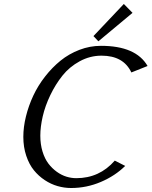

<svg xmlns="http://www.w3.org/2000/svg" viewBox="-20 -942 767 972"><path d="M98.1 0ZM606.9 -921.9 650.9 -877 478 -732.9 453.1 -759.3ZM494.1 -660.2Q435.5 -660.2 383.5 -631.8Q331.5 -603.5 296.1 -559.1Q260.7 -514.6 234.6 -460.2Q208.5 -405.8 196.3 -352.8Q184.1 -299.8 184.1 -254.9Q184.1 -211.4 195.3 -174.8Q206.5 -138.2 225.1 -113.8Q243.7 -89.4 267.6 -72.3Q291.5 -55.2 316.4 -47.6Q341.3 -40 366.2 -40Q483.4 -40 561 -128.9L613.8 -102.1Q563 -51.8 490.7 -21Q418.5 9.8 339.8 9.8Q305.7 9.8 272 0.2Q238.3 -9.3 206.8 -30Q175.3 -50.8 151.4 -80.3Q127.4 -109.9 112.8 -153.6Q98.1 -197.3 98.1 -249Q98.1 -298.8 111.3 -352.5Q124.5 -406.2 148.4 -457.5Q172.4 -508.8 208.3 -554.7Q244.1 -600.6 286.6 -635Q329.1 -669.4 382.1 -689.7Q435.1 -710 491.2 -710Q668 -710 727.1 -607.9L645 -575.2Q605 -660.2 494.1 -660.2Z"/></svg>

Font: Pfennig
Style: Italic
Weight: 500
Italic angle: -13°
Version: Version 20120410 ; ttfautohint (v0.8)